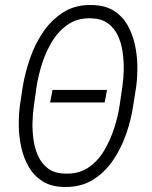

<svg xmlns="http://www.w3.org/2000/svg" viewBox="-20 -741 609 771"><path d="M409.7 -379.9 400.4 -329.6H181.2L190.9 -379.9ZM526.9 -393.1 515.1 -318.8Q507.3 -263.2 487.3 -204.8Q467.3 -146.5 433.8 -97.2Q400.4 -47.9 351.6 -18.1Q302.7 11.7 236.3 9.8Q185.5 8.8 151.1 -12.9Q116.7 -34.7 96.2 -69.6Q75.7 -104.5 65.9 -147.2Q56.2 -189.9 55.4 -234.1Q54.7 -278.3 60.1 -318.4L71.3 -393.1Q80.6 -447.8 100.3 -505.9Q120.1 -564 153.8 -613.3Q187.5 -662.6 236.3 -692.9Q285.2 -723.1 351.1 -720.7Q401.9 -719.7 436.3 -698.2Q470.7 -676.8 491 -642.1Q511.2 -607.4 521 -564.7Q530.8 -522 531.5 -477.3Q532.2 -432.6 526.9 -393.1ZM460.4 -318.4 471.7 -395Q476.1 -424.8 476.8 -460.7Q477.5 -496.6 472.4 -532.2Q467.3 -567.9 453.4 -597.9Q439.5 -627.9 413.8 -647Q388.2 -666 346.7 -667.5Q293 -669.4 254.6 -643.8Q216.3 -618.2 190.2 -575.9Q164.1 -533.7 148.9 -485.6Q133.8 -437.5 127 -394L116.2 -317.4Q111.8 -288.1 110.6 -252.4Q109.4 -216.8 114.5 -180.4Q119.6 -144 133.5 -113.8Q147.5 -83.5 173.3 -64.2Q199.2 -44.9 240.2 -43.9Q294.4 -41.5 333.3 -67.1Q372.1 -92.8 397.5 -135.3Q422.9 -177.7 438.5 -226.1Q454.1 -274.4 460.4 -318.4Z"/></svg>

Font: Roboto Condensed Light
Style: Italic
Weight: 300
Italic angle: -12°
Designer: Christian Robertson
Foundry: Google
Version: Version 3.0; 2020